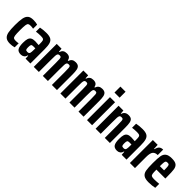

<svg xmlns="http://www.w3.org/2000/svg" viewBox="209 -1874 3014 3014"><g transform="rotate(45 1715.5 -367.5)"><path d="M29 -255Q29 -357 41 -412.5Q53 -468 84.5 -493Q116 -518 177 -518Q234 -518 271 -506V-416Q242 -422 210 -422Q178 -422 165 -411.5Q152 -401 147 -367.5Q142 -334 142 -255Q142 -175 147 -141.5Q152 -108 165.5 -98Q179 -88 211 -88Q245 -88 273 -94V-5Q228 8 178 8Q114 8 82 -19.5Q50 -47 39.5 -101.5Q29 -156 29 -255Z M314 -147Q314 -205 324.5 -238Q335 -271 361 -286Q387 -301 433 -301Q462 -301 514 -296V-325Q514 -372 509 -391Q504 -410 488 -416Q472 -422 433 -422Q386 -422 335 -415V-505Q396 -518 468 -518Q532 -518 566 -499.5Q600 -481 613.5 -438Q627 -395 627 -316V0H520L516 -62H508Q500 -26 476 -9Q452 8 420 8Q360 8 337 -28.5Q314 -65 314 -147ZM508 -120Q514 -142 514 -192V-223H463Q438 -223 429.5 -210Q421 -197 421 -156Q421 -120 428.5 -107Q436 -94 463 -94Q481 -94 492 -99Q503 -104 508 -120Z M809 -510 813 -448H821Q833 -484 856.5 -501Q880 -518 919 -518Q960 -518 981 -501Q1002 -484 1010 -448H1018Q1031 -485 1055 -501.5Q1079 -518 1117 -518Q1158 -518 1179.5 -500.5Q1201 -483 1209 -446.5Q1217 -410 1217 -345V0H1104V-286Q1104 -350 1101.5 -375.5Q1099 -401 1091 -408.5Q1083 -416 1062 -416Q1039 -416 1029.5 -403.5Q1020 -391 1018 -361.5Q1016 -332 1016 -256V0H903V-286Q903 -350 900.5 -375.5Q898 -401 890 -408.5Q882 -416 861 -416Q838 -416 828.5 -403Q819 -390 817 -360.5Q815 -331 815 -256V0H702V-510Z M1400 -510 1404 -448H1412Q1424 -484 1447.5 -501Q1471 -518 1510 -518Q1551 -518 1572 -501Q1593 -484 1601 -448H1609Q1622 -485 1646 -501.5Q1670 -518 1708 -518Q1749 -518 1770.5 -500.5Q1792 -483 1800 -446.5Q1808 -410 1808 -345V0H1695V-286Q1695 -350 1692.5 -375.5Q1690 -401 1682 -408.5Q1674 -416 1653 -416Q1630 -416 1620.5 -403.5Q1611 -391 1609 -361.5Q1607 -332 1607 -256V0H1494V-286Q1494 -350 1491.5 -375.5Q1489 -401 1481 -408.5Q1473 -416 1452 -416Q1429 -416 1419.5 -403Q1410 -390 1408 -360.5Q1406 -331 1406 -256V0H1293V-510Z M1883 -743H1997V-611H1883ZM1884 -510H1997V0H1884Z M2182 -510 2186 -448H2194Q2214 -518 2292 -518Q2335 -518 2356 -500.5Q2377 -483 2384.5 -445.5Q2392 -408 2392 -339V0H2279V-286Q2279 -351 2276.5 -376Q2274 -401 2265.5 -408.5Q2257 -416 2235 -416Q2211 -416 2201.5 -403Q2192 -390 2190 -360.5Q2188 -331 2188 -256V0H2075V-510Z M2448 -147Q2448 -205 2458.5 -238Q2469 -271 2495 -286Q2521 -301 2567 -301Q2596 -301 2648 -296V-325Q2648 -372 2643 -391Q2638 -410 2622 -416Q2606 -422 2567 -422Q2520 -422 2469 -415V-505Q2530 -518 2602 -518Q2666 -518 2700 -499.5Q2734 -481 2747.5 -438Q2761 -395 2761 -316V0H2654L2650 -62H2642Q2634 -26 2610 -9Q2586 8 2554 8Q2494 8 2471 -28.5Q2448 -65 2448 -147ZM2642 -120Q2648 -142 2648 -192V-223H2597Q2572 -223 2563.5 -210Q2555 -197 2555 -156Q2555 -120 2562.5 -107Q2570 -94 2597 -94Q2615 -94 2626 -99Q2637 -104 2642 -120Z M2943 -510 2947 -425H2955Q2968 -478 2992 -498Q3016 -518 3057 -518V-397Q3001 -397 2975 -364.5Q2949 -332 2949 -248V0H2836V-510Z M3402 -221H3204Q3204 -157 3208.5 -131.5Q3213 -106 3228.5 -97Q3244 -88 3283 -88Q3329 -88 3393 -94V-6Q3369 0 3331 4Q3293 8 3257 8Q3180 8 3145 -18Q3110 -44 3100.5 -96Q3091 -148 3091 -254Q3091 -360 3100 -412Q3109 -464 3143.5 -491Q3178 -518 3252 -518Q3325 -518 3356 -493Q3387 -468 3394.5 -418Q3402 -368 3402 -255ZM3204 -298H3297V-304Q3297 -360 3293.5 -384Q3290 -408 3281.5 -415Q3273 -422 3252 -422Q3229 -422 3220 -414.5Q3211 -407 3207.5 -382Q3204 -357 3204 -298Z"/></g></svg>

Font: Saira ExtraCondensed
Style: Bold
Weight: 700
Width: 2
Designer: Hector Gatti with collaboration of the Omnibus-Type team
Foundry: Omnibus-Type
Version: Version 0.072; ttfautohint (v1.8)